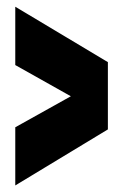

<svg xmlns="http://www.w3.org/2000/svg" viewBox="-20 -655 361 577"><path d="M304.2 -266.1 25.9 -97.7V-272.5L192.9 -365.7L25.9 -459.5V-634.8L304.2 -468.3Z"/></svg>

Font: Anton
Style: Regular
Weight: 400
Designer: Vernon Adams, Tural Alisoy
Foundry: Vernon Adams
Version: Version 2.300